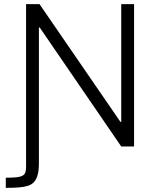

<svg xmlns="http://www.w3.org/2000/svg" viewBox="-20 -708 774 928"><path d="M8 200V151Q42 151 62 148.5Q82 146 91.5 139.5Q101 133 103.5 122Q106 111 106 95V-688H171L562 -119H566V-688H628V0H566L172 -575H168V80Q168 114 162.5 135.5Q157 157 145.5 170.5Q134 184 115 190Q96 196 69.5 198Q43 200 8 200Z"/></svg>

Font: Saira Thin Light
Style: Regular
Weight: 300
Version: Version 1.101